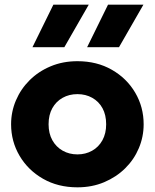

<svg xmlns="http://www.w3.org/2000/svg" viewBox="-20 -787 663 822"><path d="M311.5 15Q228 15 164 -21.8Q100 -58.5 63.8 -120Q27.5 -181.5 27.5 -255Q27.5 -308.5 48.2 -357.2Q69 -406 107 -443.8Q145 -481.5 197 -503.2Q249 -525 311.5 -525Q395 -525 459 -488.2Q523 -451.5 559 -390Q595 -328.5 595 -255Q595 -201.5 574.5 -152.8Q554 -104 516 -66.5Q478 -29 426 -7Q374 15 311.5 15ZM311.5 -126Q346.5 -126 374.5 -141.8Q402.5 -157.5 418.5 -186.5Q434.5 -215.5 434.5 -255Q434.5 -295 418.8 -323.8Q403 -352.5 375 -368.2Q347 -384 311.5 -384Q276 -384 248 -368.2Q220 -352.5 204 -323.8Q188 -295 188 -255Q188 -215.5 204.2 -186.5Q220.5 -157.5 248.5 -141.8Q276.5 -126 311.5 -126ZM353 -585 442.5 -767H594L489.5 -585ZM119 -585 208.5 -767H360L255.5 -585Z"/></svg>

Font: Geologica Roman
Style: Bold
Weight: 700
Designer: Sindre Bremnes, Frode Helland
Foundry: Monokrom Skriftforlag AS
Version: Version 1.010;gftools[0.9.28]